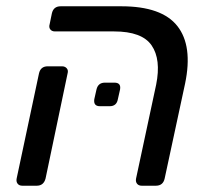

<svg xmlns="http://www.w3.org/2000/svg" viewBox="-20 -591 659 611"><path d="M431 0Q421 0 416 -6.5Q411 -13 413 -23L477 -322Q493 -402 462.5 -446.5Q432 -491 343 -491H155Q145 -491 140 -497.5Q135 -504 138 -514L145 -548Q150 -571 173 -571H366Q495 -571 544.5 -508Q594 -445 569 -325L504 -23Q499 0 476 0ZM51 0Q41 0 36 -6.5Q31 -13 33 -23L104 -357Q109 -380 132 -380H177Q187 -380 192.5 -373.5Q198 -367 195 -357L125 -23Q119 0 97 0ZM298 -253Q277 -253 280 -275L287 -306Q292 -328 314 -328H344Q366 -328 362 -306L355 -275Q351 -253 329 -253Z"/></svg>

Font: Lubike
Style: Italic
Weight: 400
Italic angle: -12°
Foundry: Honoka55
Version: Version 1.000;July 22, 2022;FontCreator 14.0.0.2862 64-bit